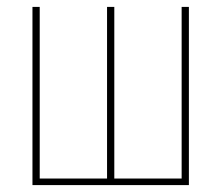

<svg xmlns="http://www.w3.org/2000/svg" viewBox="-20 -536 640 556"><path d="M74 -516H95V-19H290V-516H311V-19H506V-516H527V0H74Z"/></svg>

Font: IBM Plex Mono Thin
Style: Regular
Weight: 100
Monospace: yes
Designer: Mike Abbink, Paul van der Laan, Pieter van Rosmalen
Foundry: Bold Monday
Version: Version 2.3